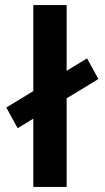

<svg xmlns="http://www.w3.org/2000/svg" viewBox="-20 -740 414 760"><path d="M243.8 0H111.8V-720H243.8ZM369.4 -427.2 49.8 -232.6 5 -314.4 324.6 -509Z"/></svg>

Font: Wix Madefor Display
Style: Regular
Weight: 400
Designer: Dalton Maag Ltd
Foundry: Dalton Maag Ltd
Version: Version 3.100